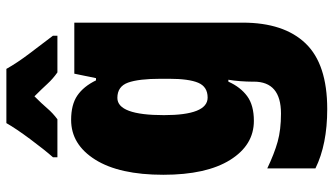

<svg xmlns="http://www.w3.org/2000/svg" viewBox="-242 -564 1046 602"><g transform="rotate(-90 281.0 -263.0)"><path d="M275 -418Q311 -418 323 -384.5Q335 -351 335 -282V-256Q335 -194 322.5 -164.5Q310 -135 276 -135Q221 -135 221 -272Q221 -418 275 -418ZM206 -563Q129 -563 81.5 -487.5Q34 -412 34 -274Q34 -139 80.5 -64.5Q127 10 203 10Q252 10 280.5 -11Q309 -32 326 -70H332Q329 -53 327.5 -32.5Q326 -12 326 2V10Q326 95 226 95Q175 95 137.5 84.5Q100 74 54 52V203Q129 240 240 240Q381 240 446 172Q511 104 511 -25V-553H351L337 -485H330Q311 -524 282.5 -543.5Q254 -563 206 -563ZM366 -766H196Q179 -736 145.5 -691Q112 -646 89 -620V-606H208Q227 -620 242 -637.5Q257 -655 280 -678Q303 -655 319 -637.5Q335 -620 355 -606H470V-620Q445 -653 415 -692.5Q385 -732 366 -766Z"/></g></svg>

Font: Noto Sans Display SemiCondensed Black
Style: Regular
Weight: 900
Width: 4
Designer: Monotype Design Team
Foundry: Monotype Imaging Inc.
Version: Version 1.900